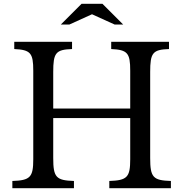

<svg xmlns="http://www.w3.org/2000/svg" viewBox="-20 -990 965 1010"><path d="M770 -611V-159C770 -57 785 -41 879 -38V0H555V-38C649 -41 665 -58 665 -152V-369H260V-159C260 -57 275 -41 369 -38V0H45V-38C139 -41 155 -58 155 -152V-618C155 -711 141 -728 55 -732V-770H359V-732C273 -729 260 -712 260 -611V-419H665V-618C665 -711 651 -728 565 -732V-770H869V-732C783 -729 770 -712 770 -611ZM409 -970 300 -861H345L464 -915L583 -861H628L519 -970Z"/></svg>

Font: Libre Baskerville
Style: Regular
Weight: 400
Designer: Pablo Impallari, Rodrigo Fuenzalida
Foundry: Pablo Impallari, Rodrigo Fuenzalida
Version: Version 1.051;Glyphs 3.2.3 (3260)